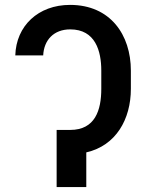

<svg xmlns="http://www.w3.org/2000/svg" viewBox="-20 -757 592 777"><path d="M264.2 -231.2H209.2V0H329.2V-140.3C449.6 -167.6 509.6 -274.9 509.6 -397.4V-471.2C509.6 -615.8 426.8 -737.2 263.5 -737.2C134.6 -737.2 45.1 -652 41.9 -532.7H154.8C157.7 -594.8 197.4 -638.1 264.2 -638.1C366.1 -638.1 389.9 -550.4 389.9 -471.2V-397.4C389.9 -311.4 365.1 -231.2 264.2 -231.2Z"/></svg>

Font: Margiela Sans Medium
Style: Regular
Weight: 500
Designer: Stefan Endress, Andreas Faust
Version: Version 1.100;FEAKit 1.0